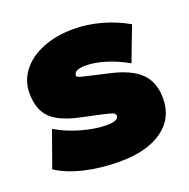

<svg xmlns="http://www.w3.org/2000/svg" viewBox="-99 -601 692 704"><g transform="rotate(-20 247.0 -248.5)"><path d="M10 -49 60 -189Q101 -164 155 -148.5Q209 -133 255 -133Q276 -133 288 -138Q300 -143 300 -152Q300 -161 291 -165Q282 -169 250 -176L171 -193Q92 -210 59.5 -243.5Q27 -277 27 -340Q27 -388 56.5 -426Q86 -464 138.5 -485Q191 -506 258 -506Q312 -506 366 -491Q420 -476 467 -449L416 -315Q374 -339 331.5 -352Q289 -365 256 -365Q209 -365 209 -342Q209 -338 216.5 -335Q224 -332 246 -327L329 -308Q409 -290 445 -254Q481 -218 481 -154Q481 -78 420.5 -34.5Q360 9 254 9Q179 9 116 -6Q53 -21 10 -49Z"/></g></svg>

Font: Nunito Sans Heavy
Style: Regular
Weight: 400
Designer: Vernon Adams
Foundry: Vernon Adams
Version: Version 2.500